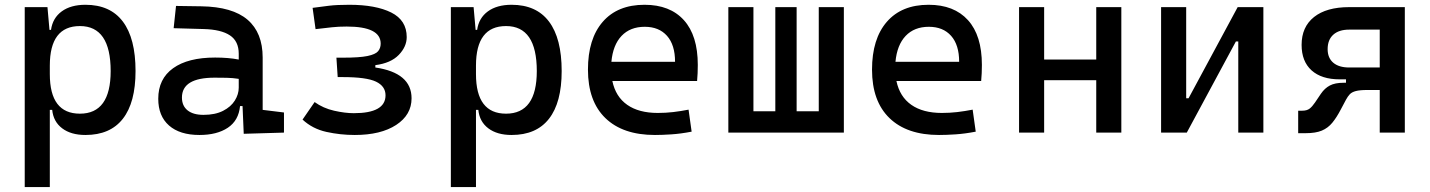

<svg xmlns="http://www.w3.org/2000/svg" viewBox="-20 -547 5899 792"><path d="M82 224.6V-517.6H175.8L184.1 -423.8H190.4Q197.3 -472.7 234.6 -500Q272 -527.3 332.5 -527.3Q434.6 -527.3 486.8 -458Q539.1 -388.7 539.1 -253.9Q539.1 -124 486.8 -57.1Q434.6 9.8 332.5 9.8Q272.9 9.8 236.6 -17.6Q200.2 -44.9 195.3 -93.8H185.5V224.6ZM185.5 -241.2Q185.5 -78.1 309.6 -78.1Q436.5 -78.1 436.5 -253.9Q436.5 -439.5 309.6 -439.5Q185.5 -439.5 185.5 -276.4Z M985.4 4.9 980.5 -109.4H970.2Q964.4 -49.8 919.7 -20Q875 9.8 802.7 9.8Q721.7 9.8 677.2 -29.3Q632.8 -68.4 632.8 -139.6Q632.8 -221.7 694.1 -265.6Q755.4 -309.6 867.2 -309.6Q922.9 -309.6 964.8 -301.3V-325.2Q964.8 -377 928.5 -401.1Q892.1 -425.3 820.3 -427.2L696.3 -430.7L706.1 -522.5L810.5 -521Q939 -519 1001.2 -465.6Q1063.5 -412.1 1063.5 -309.6V-93.8L1151.4 -83V0ZM964.8 -221.7Q939.9 -225.6 915.3 -226.1Q890.6 -226.6 865.2 -226.6Q730.5 -226.6 730.5 -144.5Q730.5 -110.4 753.7 -91.8Q776.9 -73.2 819.3 -73.2Q867.7 -73.2 900.1 -89.8Q932.6 -106.4 948.7 -132.3Q964.8 -158.2 964.8 -185.5Z M1443.4 9.8Q1383.8 9.8 1326.4 -2.9Q1269 -15.6 1228 -53.7L1277.8 -126Q1313 -100.6 1358.2 -90.3Q1403.3 -80.1 1439.5 -80.1Q1570.3 -80.1 1570.3 -153.8Q1570.3 -191.4 1531 -210.2Q1491.7 -229 1393.6 -229H1373L1367.7 -309.1H1395Q1462.4 -309.1 1495.6 -315.9Q1528.8 -322.8 1539.6 -335.7Q1550.3 -348.6 1550.3 -367.2Q1550.3 -437.5 1410.2 -437.5Q1376.5 -437.5 1350.1 -434.6Q1323.7 -431.2 1281.7 -426.8L1269.5 -514.6Q1305.7 -519.5 1337.6 -523.4Q1369.6 -527.3 1420.9 -527.3Q1529.8 -527.3 1593.8 -495.4Q1657.7 -463.4 1657.7 -394Q1657.7 -354.5 1625 -320.6Q1592.3 -286.6 1528.3 -278.3V-268.6Q1677.7 -246.6 1677.7 -141.6Q1677.7 -73.2 1614.3 -31.7Q1550.8 9.8 1443.4 9.8Z M1839.8 224.6V-517.6H1933.6L1941.9 -423.8H1948.2Q1955.1 -472.7 1992.4 -500Q2029.8 -527.3 2090.3 -527.3Q2192.4 -527.3 2244.6 -458Q2296.9 -388.7 2296.9 -253.9Q2296.9 -124 2244.6 -57.1Q2192.4 9.8 2090.3 9.8Q2030.8 9.8 1994.4 -17.6Q1958 -44.9 1953.1 -93.8H1943.4V224.6ZM1943.4 -241.2Q1943.4 -78.1 2067.4 -78.1Q2194.3 -78.1 2194.3 -253.9Q2194.3 -439.5 2067.4 -439.5Q1943.4 -439.5 1943.4 -276.4Z M2681.6 9.8Q2549.3 9.8 2477.3 -59.8Q2405.3 -129.4 2405.3 -259.8Q2405.3 -386.7 2466.3 -457Q2527.3 -527.3 2638.7 -527.3Q2743.7 -527.3 2801 -463.9Q2858.4 -400.4 2858.4 -279.3Q2858.4 -243.7 2855.5 -212.9H2505.9Q2519.5 -147.9 2567.4 -114.5Q2615.2 -81.1 2693.4 -81.1Q2725.6 -81.1 2756.8 -84.7Q2788.1 -88.4 2820.3 -94.7L2833 -3.9Q2787.1 4.9 2749 7.3Q2710.9 9.8 2681.6 9.8ZM2502 -292H2764.6Q2764.6 -361.8 2731.4 -399.2Q2698.2 -436.5 2639.6 -436.5Q2579.6 -436.5 2543.9 -398.9Q2508.3 -361.3 2502 -292Z M2984.4 0V-517.6H3087.9V-87.9H3178.2V-517.6H3266.1V-87.9H3357.4V-517.6H3460.9V0Z M3853.5 9.8Q3721.2 9.8 3649.2 -59.8Q3577.1 -129.4 3577.1 -259.8Q3577.1 -386.7 3638.2 -457Q3699.2 -527.3 3810.5 -527.3Q3915.5 -527.3 3972.9 -463.9Q4030.3 -400.4 4030.3 -279.3Q4030.3 -243.7 4027.3 -212.9H3677.7Q3691.4 -147.9 3739.3 -114.5Q3787.1 -81.1 3865.2 -81.1Q3897.5 -81.1 3928.7 -84.7Q3960 -88.4 3992.2 -94.7L4004.9 -3.9Q3959 4.9 3920.9 7.3Q3882.8 9.8 3853.5 9.8ZM3673.8 -292H3936.5Q3936.5 -361.8 3903.3 -399.2Q3870.1 -436.5 3811.5 -436.5Q3751.5 -436.5 3715.8 -398.9Q3680.2 -361.3 3673.8 -292Z M4502 0V-216.3H4287.1V0H4183.6V-517.6H4287.1V-301.3H4502V-517.6H4605.5V0Z M4769.5 0V-517.6H4873V-141.6H4882.8L5085.4 -517.6H5191.4V0H5087.9V-376H5078.1L4875.5 0Z M5506.3 -219.7Q5431.2 -219.7 5390.1 -256.8Q5349.1 -293.9 5349.1 -361.8Q5349.1 -436 5400.4 -476.8Q5451.7 -517.6 5545.4 -517.6H5774.9V0H5671.4V-175.8H5621.1Q5589.4 -175.8 5572.8 -171.4Q5556.2 -167 5547.9 -158.2Q5539.6 -149.4 5532.2 -135.7L5511.2 -96.2Q5493.7 -62.5 5475.8 -40.8Q5458 -19 5432.6 -8.3Q5407.2 2.4 5365.7 2.4H5335V-90.3H5351.1Q5371.1 -90.3 5382.1 -98.9Q5393.1 -107.4 5404.3 -124L5428.7 -160.2Q5444.3 -183.1 5465.6 -194.3Q5486.8 -205.6 5522.5 -205.6H5532.2V-219.7ZM5671.4 -268.6V-424.8H5545.4Q5502.9 -424.8 5479.7 -403.8Q5456.5 -382.8 5456.5 -344.2Q5456.5 -308.1 5479.7 -288.3Q5502.9 -268.6 5545.4 -268.6Z"/></svg>

Font: CaskaydiaMono NF
Style: Regular
Weight: 400
Designer: Aaron Bell
Foundry: Saja Typeworks
Version: Version 2111.001; ttfautohint (v1.8.4);Nerd Fonts 3.1.1